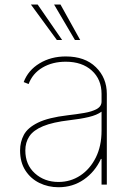

<svg xmlns="http://www.w3.org/2000/svg" viewBox="-20 -798 581 830"><path d="M233 11.4Q188.2 11.4 150.4 -7.1Q112.6 -25.6 89.7 -61.1Q66.8 -96.6 66.8 -147.7Q66.8 -184.7 83.3 -215.4Q99.8 -246.1 144.4 -267.9Q188.9 -289.8 272.7 -299.7Q310.4 -304 343.8 -309.7Q377.1 -315.3 398.1 -326.7Q419 -338.1 419 -359.4V-392Q419 -454.9 376.8 -493.1Q334.5 -531.2 264.2 -531.2Q206.7 -531.2 163.7 -505.9Q120.7 -480.5 103.7 -434.7L82.4 -443.2Q101.6 -494.3 150.9 -524.1Q200.3 -554 264.2 -554Q347.3 -554 394.5 -507.6Q441.8 -461.3 441.8 -392V0H419V-110.8H416.2Q390.6 -55.4 342.7 -22Q294.7 11.4 233 11.4ZM233 -11.4Q284.8 -11.4 327.1 -39.2Q369.3 -67.1 394.2 -117Q419 -166.9 419 -233V-315.3Q398.8 -300.4 363.5 -292.1Q328.1 -283.7 281.2 -278.4Q208.1 -269.9 166.2 -252.5Q124.3 -235.1 106.9 -208.8Q89.5 -182.5 89.5 -147.7Q89.5 -85.9 130.9 -48.7Q172.2 -11.4 233 -11.4ZM225.9 -625 113.6 -778.4H142.8L248.6 -625ZM304 -625 213.8 -778.4H241.5L326.7 -625Z"/></svg>

Font: Inter Thin BETA
Style: Regular
Weight: 100
Designer: Rasmus Andersson
Foundry: rsms
Version: Version 3.011;git-f93a4a705